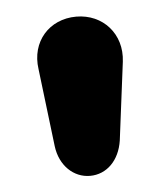

<svg xmlns="http://www.w3.org/2000/svg" viewBox="-35 -747 336 388"><g transform="rotate(-5 133.0 -552.5)"><path d="M133 -391C167 -391 193 -417 199 -457L219 -615C226 -671 187 -714 133 -714C78 -714 40 -671 48 -615L67 -457C72 -417 100 -391 133 -391Z"/></g></svg>

Font: SN Pro Heavy
Style: Regular
Weight: 800
Designer: Tobias Whetton
Foundry: Supernotes
Version: Version 1.001;Glyphs 3.2 (3249)